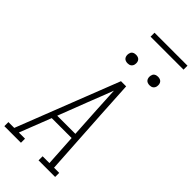

<svg xmlns="http://www.w3.org/2000/svg" viewBox="-372 -1171 1235 1235"><g transform="rotate(45 245.0 -554.0)"><path d="M-34 0V-37H19L292 -735H339L353 -490L381 -37H428V0H277V-37H339L326 -252H145L61 -37H117V0ZM159 -288H324L312 -490Q310 -533 307.5 -575.5Q305 -618 303 -660Q287 -618 270.5 -575.5Q254 -533 237 -490ZM440 -846Q431 -846 422.5 -849Q414 -852 408.5 -859Q403 -866 401.5 -875.5Q400 -885 402 -895Q403 -901 406 -907Q409 -913 415 -917Q421 -921 427.5 -922.5Q434 -924 440 -924Q450 -924 458.5 -921Q467 -918 472.5 -911Q478 -904 479.5 -894.5Q481 -885 479 -875Q478 -869 474.5 -863Q471 -857 465.5 -853Q460 -849 453.5 -847.5Q447 -846 440 -846ZM240 -846Q231 -846 222.5 -849Q214 -852 208.5 -859Q203 -866 201.5 -875.5Q200 -885 202 -895Q203 -901 206 -907Q209 -913 215 -917Q221 -921 227.5 -922.5Q234 -924 240 -924Q250 -924 258.5 -921Q267 -918 272.5 -911Q278 -904 279.5 -894.5Q281 -885 279 -875Q278 -869 274.5 -863Q271 -857 265.5 -853Q260 -849 253.5 -847.5Q247 -846 240 -846ZM224 -1072V-1108H524V-1072Z"/></g></svg>

Font: Iosevka Slab Extralight
Style: Italic
Weight: 200
Italic angle: -9°
Monospace: yes
Designer: Belleve Invis
Foundry: Belleve Invis
Version: Version 11.1.1; ttfautohint (v1.8.3)